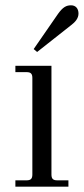

<svg xmlns="http://www.w3.org/2000/svg" viewBox="-20 -704 316 724"><path d="M107 -519 120 -508 248 -609C264 -621 276 -635 276 -653C276 -671 266 -684 248 -684C230 -684 217 -677 199 -652ZM38 0H238V-24H196C180 -24 174 -30 174 -46V-456H38V-432H80C96 -432 102 -426 102 -410V-46C102 -30 96 -24 80 -24H38Z"/></svg>

Font: Old Standard
Style: Regular
Weight: 400
Designer: Alexey Kryukov <alexios@thessalonica.org.ru>
Version: Version 2.0